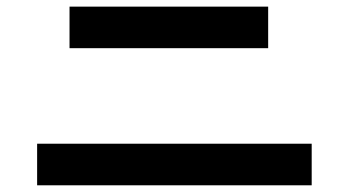

<svg xmlns="http://www.w3.org/2000/svg" viewBox="-20 -676 1040 573"><path d="M187.5 -532.2V-656.2H780.3V-532.2ZM90.8 -123V-247.1H910.2V-123Z"/></svg>

Font: Gothic A1 ExtraBold
Style: Regular
Weight: 800
Designer: HanYang I&C Co.,Ltd.
Foundry: HanYang I&C Co.,Ltd.
Version: Version 2.50